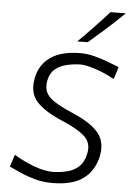

<svg xmlns="http://www.w3.org/2000/svg" viewBox="-63 -1016 724 1072"><g transform="rotate(5 299.0 -480.0)"><path d="M270 10Q219.5 10 174.8 -2.2Q130 -14.5 92.8 -31.2Q55.5 -48 27.5 -60.5L49.5 -128.5Q107 -94.5 164.5 -73.2Q222 -52 270.5 -52Q309.5 -53 347.5 -62Q385.5 -71 413.5 -96.2Q441.5 -121.5 452 -171.5Q464.5 -232 422.8 -268.8Q381 -305.5 297.5 -340.5Q192.5 -384.5 149.2 -435.2Q106 -486 123.5 -568Q139.5 -644 200.5 -685Q261.5 -726 366.5 -726Q403 -726 442.8 -716Q482.5 -706 519.5 -692Q556.5 -678 584 -667L562.5 -598Q500.5 -632 449 -647.5Q397.5 -663 371 -663Q332.5 -662 295.2 -653.5Q258 -645 230.8 -623.2Q203.5 -601.5 194.5 -560Q186.5 -521 198.5 -493.2Q210.5 -465.5 246.5 -442Q282.5 -418.5 345.5 -391.5Q424 -358 466 -323.8Q508 -289.5 520.5 -250.5Q533 -211.5 523.5 -164Q505.5 -80 445 -35Q384.5 10 270 10ZM341.5 -789.5Q386.5 -834 429.2 -878.8Q472 -923.5 512.5 -968.5L598 -969.5Q551 -923.5 501.5 -879.2Q452 -835 400.5 -790.5Z"/></g></svg>

Font: Commissioner Flair Light
Style: Italic
Weight: 300
Italic angle: -12°
Designer: Kostas Bartsokas
Foundry: Kostas Bartsokas
Version: Version 1.000; ttfautohint (v1.8.3)